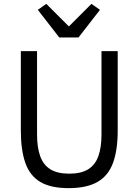

<svg xmlns="http://www.w3.org/2000/svg" viewBox="-20 -963 718 995"><path d="M88 -698H172V-266Q172 -200 188 -154.5Q204 -109 240.5 -86Q277 -63 339 -63Q401 -63 437.5 -86Q474 -109 490 -154.5Q506 -200 506 -266V-698H590V-286Q590 -185 565.5 -118.5Q541 -52 485 -20Q429 12 336 12Q243 12 189 -20Q135 -52 111.5 -118.5Q88 -185 88 -286ZM387 -769H287L176 -912L220 -943L337 -826L454 -943L498 -912Z"/></svg>

Font: IBM Plex Sans
Style: Regular
Weight: 400
Designer: Mike Abbink, Paul van der Laan, Pieter van Rosmalen
Foundry: Bold Monday
Version: Version 3.201